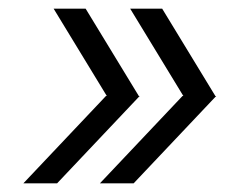

<svg xmlns="http://www.w3.org/2000/svg" viewBox="-20 -520 562 444"><path d="M112 -96H34L225 -298H303ZM301 -298H227L104 -500H178ZM289 -96H211L402 -298H480ZM478 -298H404L281 -500H355Z"/></svg>

Font: Oak Sans Light Italic
Style: Regular
Weight: 400
Italic angle: -9.5°
Foundry: Erik Kennedy, Walven
Version: Version 1.000;Glyphs 3.1.2 (3151)